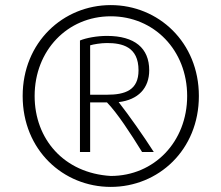

<svg xmlns="http://www.w3.org/2000/svg" viewBox="-20 -722 866 754"><path d="M415 12C602 12 761 -133 761 -345C761 -556 602 -702 415 -702C228 -702 69 -556 69 -345C69 -133 228 12 415 12ZM415 -658C585 -658 715 -525 715 -345C715 -165 585 -31 415 -31C231 -42 116 -176 116 -345C116 -524 245 -658 415 -658ZM294 -563V-125H334V-320H400C440 -279 493 -198 538 -125H584C541 -192 488 -267 446 -321C523 -330 566 -376 566 -446C566 -533 509 -581 400 -581C360 -581 318 -573 294 -563ZM334 -350V-544C347 -548 376 -553 400 -553C459 -553 524 -539 524 -446C524 -368 472 -350 400 -350Z"/></svg>

Font: Repo Light
Style: Regular
Weight: 300
Designer: Stefan Peev
Foundry: Context Ltd
Version: Version 001.502